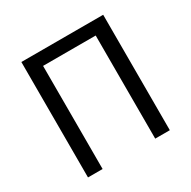

<svg xmlns="http://www.w3.org/2000/svg" viewBox="-148 -801 941 945"><g transform="rotate(-30 322.5 -328.0)"><path d="M90 0V-656H555V0H472V-586H173V0Z"/></g></svg>

Font: Source Sans Pro
Style: Regular
Weight: 400
Designer: Paul D. Hunt
Foundry: Adobe Systems Incorporated
Version: Version 2.021;PS 2.000;hotconv 1.0.86;makeotf.lib2.5.63406